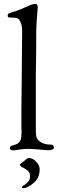

<svg xmlns="http://www.w3.org/2000/svg" viewBox="-20 -776 319 997"><path d="M84 79Q84 76 104 61Q106 60 112 54.5Q118 49 123 46.5Q128 44 134 44Q139 44 150 49.5Q161 55 173.5 70Q186 85 186 105Q186 148 154 174.5Q122 201 103 201Q94 201 94 194Q94 191 104.5 185.5Q115 180 125.5 168.5Q136 157 136 139Q136 120 123 109.5Q110 99 97 93Q84 87 84 79ZM20 -693Q20 -699 21.5 -702Q23 -705 28 -707.5Q33 -710 39.5 -711.5Q46 -713 60 -717.5Q74 -722 88 -728Q96 -731 113 -739Q130 -747 142.5 -751.5Q155 -756 164 -756Q176 -756 176 -737Q176 -733 174 -713.5Q172 -694 170 -659.5Q168 -625 168 -585V-529Q168 -482 167 -449.5Q166 -417 166 -396V-98Q166 -77 169.5 -63.5Q173 -50 192.5 -37.5Q212 -25 247 -25Q252 -25 256 -20Q260 -15 260 -10Q260 4 229 4Q220 4 182.5 0.5Q145 -3 128 -3Q102 -3 78.5 1Q55 5 47 5Q40 5 35.5 1.5Q31 -2 31 -5Q31 -13 35.5 -16.5Q40 -20 50.5 -22.5Q61 -25 65 -27Q82 -35 87 -49Q92 -63 92 -92Q92 -96 91.5 -104.5Q91 -113 91 -118V-192Q91 -229 93 -388.5Q95 -548 95 -617Q95 -640 87.5 -658.5Q80 -677 71 -681Q62 -685 31 -685Q20 -685 20 -693Z"/></svg>

Font: OFL Sorts Mill Goudy TT
Style: Regular
Weight: 500
Version: Version 003.000